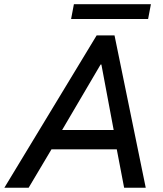

<svg xmlns="http://www.w3.org/2000/svg" viewBox="-62 -887 770 907"><path d="M-41.5 0 394.5 -719.7H479L626.5 0H524.4L484.4 -209L480 -246.1L417 -582H413.1L216.3 -247.1L196.3 -207L73.2 0ZM136.2 -181.6 154.8 -272.9H540.5L522.5 -181.6ZM273.9 -797.4 287.1 -867.2H650.9L637.7 -797.4Z"/></svg>

Font: Reddit Sans Medium
Style: Italic
Weight: 500
Italic angle: -11.25°
Designer: Stephen Hutchings
Version: Version 1.013